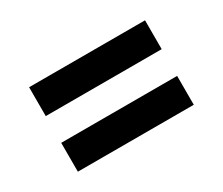

<svg xmlns="http://www.w3.org/2000/svg" viewBox="-68 -657 735 634"><g transform="rotate(-30 300.0 -340.0)"><path d="M521 -391H79V-501H521ZM79 -179V-289H521V-179Z"/></g></svg>

Font: Iosevka SS04 XBd Ex
Style: Regular
Weight: 800
Width: 7
Monospace: yes
Designer: Belleve Invis
Foundry: Belleve Invis
Version: Version 19.0.0; ttfautohint (v1.8.4)